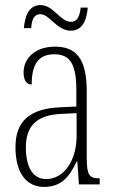

<svg xmlns="http://www.w3.org/2000/svg" viewBox="-20 -727 451 757"><path d="M259 -606C309 -606 322 -654 326 -697H298C295 -667 287 -641 259 -641C218 -641 191 -707 140 -707C90 -707 78 -657 74 -616H103C105 -646 112 -671 139 -671C176 -671 204 -606 259 -606ZM154 10C224 10 255 -33 282 -90H285L291 0H373V-24H371C333 -24 322 -35 322 -105V-367C322 -496 280 -543 197 -543C120 -543 73 -499 73 -441C73 -411 84 -394 105 -394C105 -476 133 -513 195 -513C258 -513 281 -471 281 -371V-307L218 -304C99 -299 41 -251 41 -147C41 -41 87 10 154 10ZM162 -21C107 -21 82 -72 82 -146C82 -227 121 -274 223 -278L282 -281V-191C282 -95 233 -21 162 -21Z"/></svg>

Font: Noto Serif Armenian ExtraCondensed ExtraLight
Style: Regular
Weight: 200
Width: 2
Designer: Monotype Design Team
Foundry: Monotype Imaging Inc.
Version: Version 2.008